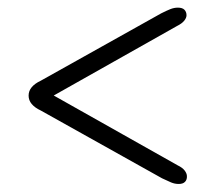

<svg xmlns="http://www.w3.org/2000/svg" viewBox="-20 -586 552 490"><path d="M110.5 -346V-338.5L431.5 -519.5Q444.5 -526 450.2 -533.2Q456 -540.5 456 -547Q456 -555.5 450.8 -561Q445.5 -566.5 434 -566.5Q424.5 -566.5 415 -562.8Q405.5 -559 391.5 -552L84 -380Q69 -373 61 -363.5Q53 -354 53 -342Q53 -330 61 -320.5Q69 -311 84 -304L393.5 -131Q407 -124.5 416.5 -120.5Q426 -116.5 436 -116.5Q447 -116.5 452.2 -122Q457.5 -127.5 457 -136.5Q457 -143 451.5 -150.5Q446 -158 433.5 -164Z"/></svg>

Font: Fraunces Wonky
Style: Regular
Weight: 400
Version: Version 1.000;[b76b70a41]